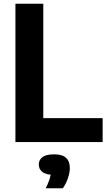

<svg xmlns="http://www.w3.org/2000/svg" viewBox="-20 -760 572 1027"><path d="M62.5 0V-740H211.5V-128H529V0ZM224.5 247Q246 204.5 251 174.5Q218 171 202.8 156.5Q187.5 142 187.5 120Q187.5 95 207.2 80.2Q227 65.5 270 65.5Q313 65.5 333.2 84.2Q353.5 103 353.5 138Q353.5 164 343 194Q332.5 224 316 247Z"/></svg>

Font: Encode Sans Semi Condensed
Style: Bold
Weight: 700
Width: 4
Designer: Multiple Designers
Foundry: Impallari Type
Version: Version 3.000; ttfautohint (v1.8.3) -l 8 -r 50 -G 200 -x 14 